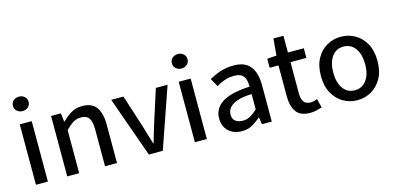

<svg xmlns="http://www.w3.org/2000/svg" viewBox="-66 -1093 3081 1499"><g transform="rotate(-15 1474.0 -343.5)"><path d="M78.1 0V-488.3H174.8V0ZM127.4 -582.5Q100.6 -582.5 82.3 -598.9Q64 -615.2 64 -640.6Q64 -667 82.3 -683.1Q100.6 -699.2 127.4 -699.2Q153.8 -699.2 172.1 -683.1Q190.4 -667 190.4 -640.6Q190.4 -615.2 172.1 -598.9Q153.8 -582.5 127.4 -582.5Z M331.1 0V-488.3H410.6L418.5 -419.9H422.4Q456.1 -453.6 494.9 -477.1Q533.7 -500.5 584 -500.5Q663.6 -500.5 698.5 -451.7Q733.4 -402.8 733.4 -309.6V0H636.7V-296.9Q636.7 -361.8 617.4 -389.4Q598.1 -417 551.8 -417Q516.6 -417 489 -399.7Q461.4 -382.3 427.7 -348.1V0Z M990.7 0 817.4 -488.3H916.5L1002 -221.7Q1012.2 -186 1023.7 -148.9Q1035.2 -111.8 1045.9 -76.2H1049.8Q1059.6 -111.8 1070.8 -148.9Q1082 -186 1092.8 -221.7L1178.2 -488.3H1272.9L1103.5 0Z M1362.8 0V-488.3H1459.5V0ZM1412.1 -582.5Q1385.3 -582.5 1366.9 -598.9Q1348.6 -615.2 1348.6 -640.6Q1348.6 -667 1366.9 -683.1Q1385.3 -699.2 1412.1 -699.2Q1438.5 -699.2 1456.8 -683.1Q1475.1 -667 1475.1 -640.6Q1475.1 -615.2 1456.8 -598.9Q1438.5 -582.5 1412.1 -582.5Z M1741.2 12.2Q1675.3 12.2 1634.3 -26.4Q1593.3 -64.9 1593.3 -129.9Q1593.3 -209 1663.1 -254.9Q1732.9 -300.8 1887.7 -308.6Q1887.7 -344.2 1879.2 -369.4Q1870.6 -394.5 1849.9 -408Q1829.1 -421.4 1791.5 -421.4Q1751.5 -421.4 1714.6 -408.9Q1677.7 -396.5 1647.5 -377L1610.4 -442.9Q1647.5 -466.3 1698.7 -483.4Q1750 -500.5 1808.6 -500.5Q1900.4 -500.5 1942.4 -447.3Q1984.4 -394 1984.4 -294.9V0H1904.8L1896.5 -56.2H1894Q1859.9 -27.8 1825.2 -7.8Q1790.5 12.2 1741.2 12.2ZM1769.5 -64.9Q1802.7 -64.9 1829.8 -80.3Q1856.9 -95.7 1887.7 -124.5V-248.5Q1810.5 -245.1 1767.1 -229Q1723.6 -212.9 1705.6 -188.7Q1687.5 -164.6 1687.5 -136.2Q1687.5 -99.1 1710.4 -82Q1733.4 -64.9 1769.5 -64.9Z M2294.4 12.2Q2213.4 12.2 2180.9 -34.7Q2148.4 -81.5 2148.4 -157.2V-410.2H2077.1V-482.9L2152.8 -488.3L2164.6 -623.5H2245.6V-488.3H2374V-410.2H2245.6V-156.2Q2245.6 -112.3 2262.5 -89.1Q2279.3 -65.9 2318.4 -65.9Q2331.1 -65.9 2345.7 -69.8Q2360.4 -73.7 2371.1 -78.1L2389.2 -5.9Q2369.1 0.5 2344.7 6.3Q2320.3 12.2 2294.4 12.2Z M2675.3 12.2Q2613.8 12.2 2561.8 -17.8Q2509.8 -47.9 2478.3 -105Q2446.8 -162.1 2446.8 -244.1Q2446.8 -327.1 2478.3 -384.3Q2509.8 -441.4 2561.8 -470.9Q2613.8 -500.5 2675.3 -500.5Q2736.8 -500.5 2788.8 -470.9Q2840.8 -441.4 2872.6 -384.3Q2904.3 -327.1 2904.3 -244.1Q2904.3 -162.1 2872.6 -105Q2840.8 -47.9 2788.8 -17.8Q2736.8 12.2 2675.3 12.2ZM2675.3 -67.9Q2735.4 -67.9 2770 -116Q2804.7 -164.1 2804.7 -244.1Q2804.7 -324.7 2770 -372.8Q2735.4 -420.9 2675.3 -420.9Q2615.2 -420.9 2581.1 -372.8Q2546.9 -324.7 2546.9 -244.1Q2546.9 -164.1 2581.1 -116Q2615.2 -67.9 2675.3 -67.9Z"/></g></svg>

Font: Varta Light SemiBold
Style: Regular
Weight: 600
Version: Version 1.004